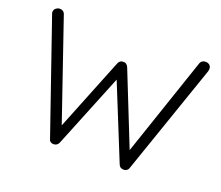

<svg xmlns="http://www.w3.org/2000/svg" viewBox="-117 -872 1199 1041"><g transform="rotate(20 483.0 -351.0)"><path d="M936 -672 934 -659 713 -19Q710 -10 702.5 -5Q695 0 686 0Q663 0 656 -19L483 -446L310 -19Q301 0 280 0Q271 0 263.5 -5Q256 -10 254 -19L33 -659Q30 -665 30 -671Q30 -685 40.5 -693.5Q51 -702 63 -702Q73 -702 81 -697Q89 -692 92 -683L288 -111L456 -530Q465 -550 484 -549Q494 -550 501.5 -544.5Q509 -539 513 -530L680 -111L874 -683Q882 -702 904 -702Q918 -702 927 -694Q936 -686 936 -672Z"/></g></svg>

Font: Quicksand
Style: Regular
Weight: 400
Designer: Andrew Paglinawan
Foundry: Andrew Paglinawan
Version: Version 3.000